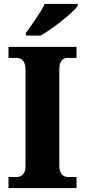

<svg xmlns="http://www.w3.org/2000/svg" viewBox="-20 -951 429 971"><path d="M111 -784V-771H186C249 -808 349 -886 373 -921V-931H206C186 -886 138 -824 111 -784ZM23 0H367V-56H323C300 -56 280 -73 280 -111V-600C280 -643 297 -658 323 -658H367V-714H23V-658H66C87 -658 109 -643 109 -600V-109C109 -71 87 -56 66 -56H23Z"/></svg>

Font: Noto Serif Lao SemiCondensed ExtraBold
Style: Regular
Weight: 800
Width: 4
Designer: Monotype Design Team
Foundry: Monotype Imaging Inc.
Version: Version 2.003